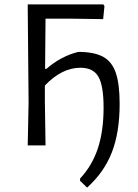

<svg xmlns="http://www.w3.org/2000/svg" viewBox="-20 -661 628 873"><path d="M524 -189Q524 -59 488.5 32Q453 123 376 192L344 161V151Q399 92 425 13.5Q451 -65 451 -172Q451 -271 427.5 -312Q404 -353 346 -353Q261 -353 184 -272V-200L187 0H106L110 -193L106 -641H450L455 -633L449 -574L313 -576H187L185 -348H191Q258 -406 336 -425Q408 -425 448.5 -403Q489 -381 506.5 -330Q524 -279 524 -189Z"/></svg>

Font: Alegreya Sans
Style: Regular
Weight: 400
Designer: Juan Pablo del Peral
Foundry: Huerta Tipografica
Version: Version 2.008; ttfautohint (v1.6)